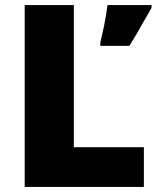

<svg xmlns="http://www.w3.org/2000/svg" viewBox="-20 -734 622 754"><path d="M77 0V-714H270V-156H545V0ZM575 -703Q561 -679 548 -656Q535 -633 521 -608.5Q507 -584 488 -554H374V-568Q378 -583 382 -601.5Q386 -620 390 -639.5Q394 -659 397 -678.5Q400 -698 402 -714H575Z"/></svg>

Font: Noto Sans Khmer Black
Style: Regular
Weight: 900
Version: Version 2.003